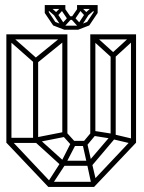

<svg xmlns="http://www.w3.org/2000/svg" viewBox="-20 -735 565 755"><path d="M5 -600H25V-173H5ZM225 -600H245V-203H225ZM335 -600H355V-203H335ZM495 -600H515V-174H495ZM5 -600H245V-580H5ZM335 -600H515V-580H335ZM170 -20H350V0H170ZM5 -174 20 -188 185 -13 170 0ZM335 -13 500 -188 515 -174 350 0ZM110 -500H130V-184H110ZM415 -520H435V-194H415ZM227 -595 239 -579 122 -484 110 -500ZM119 -484 9 -581 21 -597 131 -500ZM263 -181H320V-161H263ZM221 -103H341V-83H221ZM499 -598 511 -582 429 -507 417 -523ZM424 -504 339 -581 351 -597 436 -520ZM6 -193H130V-173H6ZM221 -101 238 -90 183 -6 167 -17ZM261 -178 278 -167 238 -90 222 -101ZM340 -7 322 -91 341 -96 360 -15ZM321 -95 304 -171 322 -176 339 -101ZM126 -196 237 -96 221 -83 111 -183ZM427 -207 507 -188 502 -169 422 -188ZM241 -215 279 -173 263 -161 225 -203ZM341 -83 325 -96 420 -207 435 -194ZM320 -161 304 -173 339 -215 355 -203ZM119 -174 114 -193 241 -218 246 -199ZM346 -221 428 -208 423 -189 341 -202ZM224 -715H237V-681L224 -691ZM165 -700V-715H228V-700ZM206 -672 194 -681 228 -715 234 -703ZM196 -672 160 -703 170 -715 208 -681ZM172 -715V-684H156V-715ZM247 -657 224 -691 234 -703 257 -670ZM223 -628 193 -674 203 -686 238 -633ZM189 -635 156 -684 166 -696 198 -648ZM233 -618 189 -635 197 -649 240 -632ZM234 -631 222 -640 253 -674 262 -662ZM296 -715V-691L283 -681V-715ZM355 -700H292V-715H355ZM314 -672 286 -703 292 -715 326 -681ZM324 -672 312 -681 350 -715 360 -703ZM348 -715H364V-684H348ZM273 -657 263 -670 286 -703 296 -691ZM297 -628 282 -633 317 -686 327 -674ZM331 -635 322 -648 354 -696 364 -684ZM287 -618 280 -632 323 -649 331 -635ZM286 -631 258 -662 267 -674 298 -640ZM233 -618V-634H294L288 -618ZM275 -657H254V-671H275Z"/></svg>

Font: Octagon Variable
Style: Regular
Weight: 400
Designer: Alexander Royter, Emma Schmalisch, Felix Willnauer, Friederike Temme, Greta Wachholz, Jason Tsiakas, Julia Baskal, Julia
Foundry: Type Design @ HAW Hamburg
Version: Version 1.000